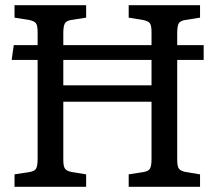

<svg xmlns="http://www.w3.org/2000/svg" viewBox="-20 -720 827 740"><path d="M36 0V-48L94 -57Q113 -60 119 -70Q125 -80 125 -108V-489H25L33 -546H125V-596Q125 -622 118.5 -630.5Q112 -639 92 -643L36 -652V-700H312V-652L254 -643Q236 -640 230 -629.5Q224 -619 224 -592V-546H564V-596Q564 -622 557.5 -630.5Q551 -639 531 -643L476 -652V-700H751V-652L694 -643Q675 -640 669 -630Q663 -620 663 -592V-546H765V-489H663V-104Q663 -79 669.5 -70Q676 -61 696 -57L751 -48V0H476V-48L533 -57Q552 -60 558 -70Q564 -80 564 -108V-328H224V-104Q224 -79 230.5 -70Q237 -61 256 -57L312 -48V0ZM224 -391H564V-489H224Z"/></svg>

Font: Text Regular
Style: Regular
Weight: 400
Designer: Latin by Veronika Burian and Jose Scaglione. Greek by Irene Vlachou. Cyrillic by Vera Evstafieva.
Foundry: TypeTogether
Version: Version 3.002